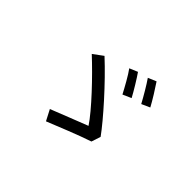

<svg xmlns="http://www.w3.org/2000/svg" viewBox="-128 -1023 1257 1257"><g transform="rotate(45 500.0 -394.5)"><path d="M713 -743 656 -719C682 -682 723 -612 747 -567L805 -593C784 -633 737 -708 713 -743ZM583 -701 526 -677C552 -643 595 -564 616 -524L675 -550C654 -590 607 -667 583 -701ZM690 -163 711 -227C645 -319 482 -502 354 -620L286 -570C391 -473 548 -308 604 -222C548 -201 409 -145 347 -121L386 -46C453 -73 607 -136 690 -163Z"/></g></svg>

Font: Spoqa Han Sans Neo
Style: Regular
Weight: 400
Designer: [Spoqa Han Sans Neo] Dong-huui Kim ___ Younghwa Kang ___ Yujin Lee ___ [Noto Sans] Ryoko NISHIZUKA ____ (kana & ideograp
Foundry: Spoqa (http://www.spoqa-han-sans.com)
Version: Version 1.100;hotconv 1.0.109;makeotfexe 2.5.65596